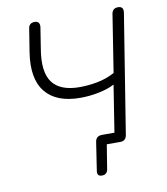

<svg xmlns="http://www.w3.org/2000/svg" viewBox="-93 -789 891 1026"><g transform="rotate(-10 352.0 -275.5)"><path d="M377 160Q349 160 354 130L377 -21Q381 -54 415 -54H482L522 -308Q485 -289 435.5 -279Q386 -269 336 -269Q206 -269 147 -342Q88 -415 110 -556L130 -681Q134 -711 165 -711Q180 -711 186.5 -701.5Q193 -692 190 -675L172 -561Q152 -440 194.5 -383Q237 -326 342 -326Q390 -326 439.5 -335.5Q489 -345 533 -369L582 -681Q587 -711 617 -711Q649 -711 643 -675L540 -32Q535 0 505 0H431L410 130Q406 160 377 160Z"/></g></svg>

Font: Nunito Light
Style: Italic
Weight: 300
Italic angle: -9°
Designer: Vernon Adams
Foundry: Vernon Adams
Version: Version 3.601; ttfautohint (v1.8.2.53-6de2)